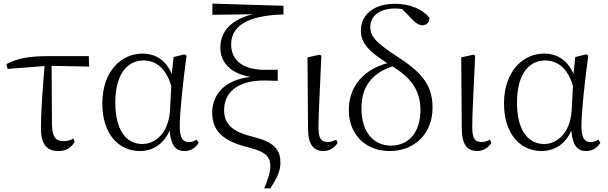

<svg xmlns="http://www.w3.org/2000/svg" viewBox="-20 -823 3370 1064"><path d="M305 14C347 14 375 -5 394 -37L387 -55C371 -46 354 -41 331 -41C293 -41 270 -59 268 -130L266 -458L474 -454L472 -512H252C143 -512 79 -501 16 -468L22 -441L227 -457C218 -344 207 -221 207 -111C207 -20 242 14 305 14Z M756 14C819 14 884 -18 920 -99C928 -15 954 14 1003 14C1038 14 1065 -5 1081 -32L1070 -49C1056 -41 1045 -36 1027 -36C994 -36 976 -56 976 -125C976 -199 995 -379 1014 -514L1004 -522L942 -507L932 -413C898 -492 840 -526 768 -526C658 -526 547 -434 547 -249C547 -82 636 14 756 14ZM929 -346 922 -210C913 -80 836 -25 770 -25C676 -25 619 -106 619 -255C619 -422 693 -488 775 -488C837 -488 899 -452 929 -346Z M1444 221H1478C1514 166 1534 125 1534 79C1534 14 1508 -34 1385 -64C1265 -93 1222 -136 1222 -213C1222 -308 1292 -377 1446 -377C1463 -377 1491 -376 1519 -375V-437C1497 -436 1465 -436 1449 -436C1319 -436 1261 -494 1261 -577C1261 -673 1341 -737 1551 -743V-791L1157 -803V-741L1380 -744C1269 -717 1201 -654 1201 -559C1201 -481 1253 -416 1368 -397C1220 -380 1156 -295 1156 -199C1156 -98 1215 -41 1357 -6C1464 20 1478 54 1478 99C1478 132 1465 171 1444 221Z M1773 14C1810 14 1839 -10 1851 -32L1843 -49C1829 -42 1816 -36 1796 -36C1764 -36 1745 -51 1745 -116C1745 -195 1751 -282 1761 -514L1752 -520L1684 -505L1687 -110C1687 -19 1720 14 1773 14Z M2139 14C2279 14 2377 -84 2377 -226C2377 -341 2328 -414 2194 -501C2058 -589 2032 -623 2032 -674C2032 -737 2087 -776 2169 -776C2183 -776 2197 -775 2210 -772L2261 -719C2283 -695 2302 -683 2321 -683C2344 -683 2360 -700 2360 -724C2322 -773 2250 -802 2168 -802C2055 -802 1980 -744 1980 -655C1980 -591 2011 -546 2126 -473C2002 -439 1913 -351 1913 -212C1913 -79 2005 14 2139 14ZM2155 -455C2250 -397 2310 -328 2310 -214C2310 -95 2250 -16 2146 -16C2052 -16 1983 -90 1983 -222C1983 -328 2027 -413 2155 -455Z M2625 14C2662 14 2691 -10 2703 -32L2695 -49C2681 -42 2668 -36 2648 -36C2616 -36 2597 -51 2597 -116C2597 -195 2603 -282 2613 -514L2604 -520L2536 -505L2539 -110C2539 -19 2572 14 2625 14Z M2982 14C3045 14 3110 -18 3146 -99C3154 -15 3180 14 3229 14C3264 14 3291 -5 3307 -32L3296 -49C3282 -41 3271 -36 3253 -36C3220 -36 3202 -56 3202 -125C3202 -199 3221 -379 3240 -514L3230 -522L3168 -507L3158 -413C3124 -492 3066 -526 2994 -526C2884 -526 2773 -434 2773 -249C2773 -82 2862 14 2982 14ZM3155 -346 3148 -210C3139 -80 3062 -25 2996 -25C2902 -25 2845 -106 2845 -255C2845 -422 2919 -488 3001 -488C3063 -488 3125 -452 3155 -346Z"/></svg>

Font: Noto Serif HK Light
Style: Regular
Weight: 300
Designer: Ryoko NISHIZUKA 西塚涼子 (kana & ideographs); Frank Grießhammer (Latin, Greek & Cyrillic); Wenlong ZHANG 张文龙 (bopomofo); San
Foundry: Adobe
Version: Version 2.001;hotconv 1.1.0;makeotfexe 2.6.0